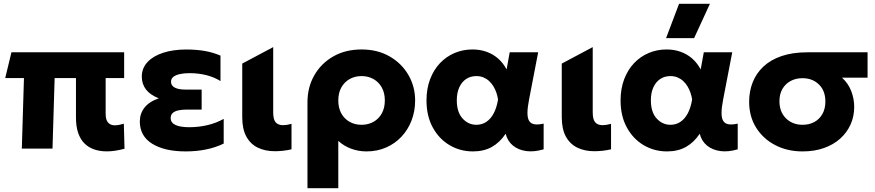

<svg xmlns="http://www.w3.org/2000/svg" viewBox="-20 -787 4634 1017"><path d="M546.1 14.8Q508.9 14.8 478.8 4.4Q448.8 -6 427.2 -27.5Q405.6 -49 394 -83Q382.4 -117 382.4 -164.2V-373.5H269.4L258.1 0H95.6L106.9 -373.5H7.6L40.6 -510H637.6V-373.5H539.6V-185Q539.6 -152 552.6 -137.6Q565.6 -123.2 588.1 -123.2Q599.2 -123.2 611.3 -125.6Q623.4 -128 635.9 -131.8L639.6 0.8Q615.1 7.5 591.5 11.1Q567.9 14.8 546.1 14.8Z M963.1 15Q851.2 15 785.9 -25.8Q720.6 -66.5 720.6 -143.8Q720.6 -185 745.3 -216.8Q770 -248.6 821.1 -266.2Q774.9 -284.5 753 -313.4Q731.1 -342.4 731.1 -381Q731.1 -425.5 760.8 -457.7Q790.5 -489.9 843.7 -507.3Q896.9 -524.8 966.4 -524.8Q1019.1 -524.8 1063.1 -517.3Q1107 -509.9 1147.9 -492.4V-357.5Q1115.1 -378.4 1073.1 -388.9Q1031.1 -399.5 984.4 -399.5Q955 -399.5 932.9 -394.7Q910.8 -389.9 898.3 -379.9Q885.9 -370 885.9 -353.9Q885.9 -333.5 905.7 -323Q925.5 -312.5 961.9 -312.5H1048.1V-206.5H967.9Q941.4 -206.5 922.6 -201.9Q903.9 -197.4 894 -187.6Q884.1 -177.8 884.1 -161.8Q884.1 -136.6 909.8 -124.9Q935.4 -113.2 981.9 -113.2Q1032.4 -113.2 1078.6 -124.1Q1124.8 -135 1164.9 -157.2V-26.5Q1123.1 -6.1 1072.8 4.4Q1022.4 15 963.1 15Z M1436.1 14Q1384.1 14 1345.2 -5.1Q1306.2 -24.1 1284.7 -63.9Q1263.1 -103.6 1263.1 -166V-450.2L1427.1 -537.5V-191.8Q1427.1 -154.2 1440.2 -139.1Q1453.4 -124 1479.4 -124Q1488.6 -124 1499.4 -125.6Q1510.2 -127.2 1524.1 -131V3.8Q1501.9 9.1 1478.8 11.6Q1455.6 14 1436.1 14Z M1608.6 210V-245.2Q1608.6 -324.9 1644.8 -388.1Q1680.9 -451.4 1745.4 -488.2Q1809.9 -525 1895.1 -525Q1979.6 -525 2043.5 -488.3Q2107.4 -451.6 2143.1 -390.2Q2178.9 -328.9 2178.9 -255Q2178.9 -197.8 2159.9 -148.7Q2141 -99.6 2106.5 -62.9Q2072 -26.1 2024.9 -5.6Q1977.8 15 1921.4 15Q1878.2 15 1839.7 0.6Q1801.1 -13.8 1771.9 -40.8V210ZM1895.1 -126Q1930.6 -126 1958.6 -141.8Q1986.5 -157.5 2002.4 -186.4Q2018.4 -215.2 2018.4 -255Q2018.4 -294.8 2002.2 -323.7Q1986.1 -352.6 1958.2 -368.3Q1930.2 -384 1895.1 -384Q1860 -384 1832.1 -368.3Q1804.1 -352.6 1788 -323.7Q1771.9 -294.8 1771.9 -255Q1771.9 -215.2 1787.8 -186.4Q1803.8 -157.5 1831.7 -141.8Q1859.6 -126 1895.1 -126Z M2485.1 15Q2417.2 15 2361.4 -18.1Q2305.5 -51.1 2272.3 -111.8Q2239.1 -172.4 2239.1 -255Q2239.1 -317.1 2258.1 -367.1Q2277 -417.1 2310.4 -452.4Q2343.9 -487.6 2388 -506.3Q2432.1 -525 2482.9 -525Q2523.2 -525 2557.6 -512.6Q2591.9 -500.2 2618.6 -476.8Q2645.4 -453.2 2663.4 -419.2L2679.9 -510H2830.6L2782.4 -260Q2774 -217.1 2773.9 -189.2Q2773.8 -161.2 2782.8 -146.6Q2791.8 -132 2810.9 -128.8Q2830.1 -125.6 2859.6 -132.2V3.9Q2808.8 18.9 2766.9 13.1Q2725 7.2 2696.6 -16.2Q2668.2 -39.8 2658.4 -78.5Q2627.2 -32.2 2585.2 -8.6Q2543.1 15 2485.1 15ZM2503.4 -126Q2533 -126 2556.2 -141.6Q2579.5 -157.1 2595.3 -187.1Q2611.1 -217.1 2618.1 -260.2Q2615.4 -277.8 2609.5 -295.4Q2603.6 -313 2594.1 -328.9Q2584.6 -344.9 2571.4 -357.2Q2558.2 -369.6 2541.2 -376.8Q2524.2 -384 2503.1 -384Q2472.2 -384 2449 -368.5Q2425.8 -353 2412.7 -324.2Q2399.6 -295.5 2399.6 -255.8Q2399.6 -193.4 2429.9 -159.7Q2460.2 -126 2503.4 -126Z M3128.6 14Q3076.6 14 3037.7 -5.1Q2998.8 -24.1 2977.2 -63.9Q2955.6 -103.6 2955.6 -166V-450.2L3119.6 -537.5V-191.8Q3119.6 -154.2 3132.8 -139.1Q3145.9 -124 3171.9 -124Q3181.1 -124 3191.9 -125.6Q3202.8 -127.2 3216.6 -131V3.8Q3194.4 9.1 3171.2 11.6Q3148.1 14 3128.6 14Z M3513.1 15Q3445.2 15 3389.4 -18.1Q3333.5 -51.1 3300.3 -111.8Q3267.1 -172.4 3267.1 -255Q3267.1 -317.1 3286.1 -367.1Q3305 -417.1 3338.4 -452.4Q3371.9 -487.6 3416 -506.3Q3460.1 -525 3510.9 -525Q3551.2 -525 3585.6 -512.6Q3619.9 -500.2 3646.6 -476.8Q3673.4 -453.2 3691.4 -419.2L3707.9 -510H3858.6L3810.4 -260Q3802 -217.1 3801.9 -189.2Q3801.8 -161.2 3810.8 -146.6Q3819.8 -132 3838.9 -128.8Q3858.1 -125.6 3887.6 -132.2V3.9Q3836.8 18.9 3794.9 13.1Q3753 7.2 3724.6 -16.2Q3696.2 -39.8 3686.4 -78.5Q3655.2 -32.2 3613.2 -8.6Q3571.1 15 3513.1 15ZM3531.4 -126Q3561 -126 3584.2 -141.6Q3607.5 -157.1 3623.3 -187.1Q3639.1 -217.1 3646.1 -260.2Q3643.4 -277.8 3637.5 -295.4Q3631.6 -313 3622.1 -328.9Q3612.6 -344.9 3599.4 -357.2Q3586.2 -369.6 3569.2 -376.8Q3552.2 -384 3531.1 -384Q3500.2 -384 3477 -368.5Q3453.8 -353 3440.7 -324.2Q3427.6 -295.5 3427.6 -255.8Q3427.6 -193.4 3457.9 -159.7Q3488.2 -126 3531.4 -126ZM3508.1 -585 3576.9 -767H3740.4L3656.6 -585Z M4231.1 15Q4150.4 15 4086.4 -18.2Q4022.4 -51.5 3985.2 -110.8Q3948.1 -170.1 3948.1 -248.2Q3948.1 -303.6 3967 -351.2Q3985.9 -398.9 4023.9 -434.6Q4061.9 -470.2 4120.1 -490.1Q4178.2 -510 4256.9 -510H4575.4V-375.5H4440.1Q4473.9 -344.6 4489.2 -303.9Q4504.6 -263.1 4504.6 -220.5Q4504.6 -170.4 4485.4 -127.6Q4466.1 -84.8 4430.3 -52.6Q4394.5 -20.5 4344.1 -2.8Q4293.6 15 4231.1 15ZM4231.6 -126Q4267 -126 4294.1 -141.1Q4321.1 -156.1 4336.5 -183.8Q4351.9 -211.4 4351.9 -249.2Q4351.9 -306.1 4317.9 -339.4Q4284 -372.8 4230.4 -372.8Q4195.4 -372.8 4167.9 -358.1Q4140.5 -343.5 4124.6 -316.3Q4108.6 -289.1 4108.6 -251.2Q4108.6 -194.5 4143.1 -160.2Q4177.6 -126 4231.6 -126Z"/></svg>

Font: Geologica-Sharp
Style: Regular
Weight: 100
Designer: Sindre Bremnes, Frode Helland
Foundry: Monokrom Skriftforlag AS
Version: Version 1.010;gftools[0.9.28]